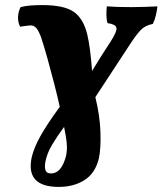

<svg xmlns="http://www.w3.org/2000/svg" viewBox="-20 -486 639 755"><path d="M211 249Q79 249 105 131Q114 94 139 49Q164 4 215 -66Q206 -107 193 -157.5Q180 -208 166.5 -256.5Q153 -305 141 -341Q131 -367 121.5 -377Q112 -387 98 -386Q84 -385 59 -381Q50 -399 51 -420Q52 -441 61 -458Q80 -463 101.5 -464.5Q123 -466 146 -466Q232 -466 270 -439.5Q308 -413 323 -351Q329 -327 334 -288.5Q339 -250 342 -207Q361 -238 378.5 -266Q396 -294 416 -324Q442 -365 437.5 -378Q433 -391 403 -395Q399 -406 398.5 -424.5Q398 -443 400 -461Q436 -458 496 -458Q525 -458 551.5 -459Q578 -460 599 -461Q597 -442 592.5 -424Q588 -406 581 -392Q550 -386 532 -366.5Q514 -347 490 -310L355 -104Q373 -30 375 34Q377 98 369 136Q355 195 312.5 222Q270 249 211 249ZM158 153Q155 171 159 183.5Q163 196 181 196Q222 196 240 126Q242 115 243 102Q244 89 241.5 68.5Q239 48 232 13Q206 48 185 83Q164 118 158 153Z"/></svg>

Font: Vollkorn ExtraBold
Style: Italic
Weight: 800
Italic angle: -11°
Designer: Friedrich Althausen
Foundry: Friedrich Althausen
Version: Version 5.000; ttfautohint (v1.8.3)